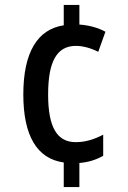

<svg xmlns="http://www.w3.org/2000/svg" viewBox="-20 -810 518 774"><path d="M300 -711V-790H237V-708C131 -692 74 -599 74 -429C74 -263 129 -170 237 -155V-56H300V-153C337 -156 368 -166 396 -182V-267C359 -248 325 -237 285 -237C210 -237 174 -297 174 -429C174 -562 209 -625 286 -625C313 -625 345 -617 376 -601L405 -682C378 -697 342 -708 300 -711Z"/></svg>

Font: Noto Sans Malayalam UI Condensed Medium
Style: Regular
Weight: 500
Width: 3
Designer: Jelle Bosma - Monotype Design Team
Foundry: Monotype Imaging Inc.
Version: Version 2.104